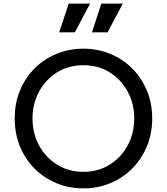

<svg xmlns="http://www.w3.org/2000/svg" viewBox="-20 -1025 918 1057"><path d="M439 12Q360 12 291 -16.5Q222 -45 170.5 -96.5Q119 -148 90 -218.5Q61 -289 61 -373Q61 -457 90 -527Q119 -597 170.5 -648.5Q222 -700 291 -728.5Q360 -757 439 -757Q518 -757 587 -728.5Q656 -700 707.5 -648.5Q759 -597 788.5 -526.5Q818 -456 818 -373Q818 -289 788.5 -219Q759 -149 707.5 -97Q656 -45 587 -16.5Q518 12 439 12ZM439 -79Q521 -79 584 -118.5Q647 -158 683 -224.5Q719 -291 719 -373Q719 -454 683 -520.5Q647 -587 584 -626.5Q521 -666 439 -666Q357 -666 294 -626.5Q231 -587 195 -520.5Q159 -454 159 -373Q159 -291 195 -224.5Q231 -158 294.5 -118.5Q358 -79 439 -79ZM306 -847 358 -1005H476L392 -847ZM486 -847 538 -1005H656L572 -847Z"/></svg>

Font: Pitagon Sans Text Medium
Style: Regular
Weight: 500
Designer: Travis Tran
Foundry: Pitagon
Version: Version 1.000; ttfautohint (v1.8.4.7-5d5b);gftools[0.9.26]